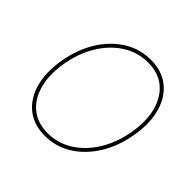

<svg xmlns="http://www.w3.org/2000/svg" viewBox="-183 -920 1113 1113"><g transform="rotate(45 373.5 -363.5)"><path d="M327.1 9.8Q237.3 9.8 177.2 -37.4Q117.2 -84.5 93.3 -168.7Q69.3 -252.9 87.4 -363.3Q106 -474.6 157.7 -558.8Q209.5 -643.1 285.2 -690.2Q360.8 -737.3 450.7 -737.3Q540 -737.3 600.1 -690.2Q660.2 -643.1 684.3 -558.8Q708.5 -474.6 689.9 -363.3Q671.4 -252.4 619.4 -168.2Q567.4 -84 491.9 -37.1Q416.5 9.8 327.1 9.8ZM327.1 -12.7Q411.1 -12.7 481.9 -57.4Q552.7 -102.1 601.6 -182.1Q650.4 -262.2 668 -367.2Q685.1 -470.7 663.3 -548.8Q641.6 -627 586.9 -670.9Q532.2 -714.8 450.7 -714.8Q366.7 -714.8 295.7 -670.2Q224.6 -625.5 175.8 -545.4Q127 -465.3 109.4 -359.9Q92.8 -256.8 114.5 -178.5Q136.2 -100.1 190.9 -56.4Q245.6 -12.7 327.1 -12.7Z"/></g></svg>

Font: Inter Tight Thin
Style: Italic
Weight: 250
Italic angle: -9.39999°
Designer: Rasmus Andersson
Foundry: rsms
Version: Version 3.004